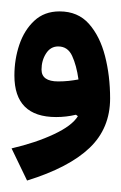

<svg xmlns="http://www.w3.org/2000/svg" viewBox="-103 -738 210 332"><path d="M28.3 -539.6Q11.7 -535.6 -5.9 -535.6Q-78.1 -535.6 -78.1 -607.4Q-78.1 -635.3 -69.6 -660.6Q-61 -686 -43.7 -702.1Q-26.4 -718.3 0 -718.3Q31.7 -718.3 50.8 -696.8Q69.8 -675.3 78.6 -641.1Q87.4 -606.9 87.4 -567.9Q87.4 -516.1 51.8 -482.2Q16.1 -448.2 -56.2 -425.8L-83 -481.4Q-41 -491.2 -9.8 -505.9Q21.5 -520.5 31.7 -537.1ZM-31.2 -617.7Q-31.2 -597.2 -2.4 -597.2Q6.8 -597.2 15.6 -598.1Q24.4 -599.1 32.7 -600.6Q29.3 -625 21.7 -641.4Q14.2 -657.7 -2.4 -657.7Q-15.6 -657.7 -23.4 -645.5Q-31.2 -633.3 -31.2 -617.7Z"/></svg>

Font: Estedad-FD Bold
Style: Regular
Weight: 700
Designer: Amin Abedi
Version: Version 7.3